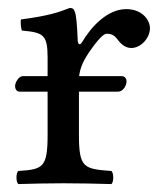

<svg xmlns="http://www.w3.org/2000/svg" viewBox="-20 -462 412 484"><path d="M176 -358C174.3 -398 172.7 -423.7 168 -434C165.9 -438.6 164 -442 156 -442C128 -431 102 -422 33 -413C31 -407 33 -391 35 -385C89 -380 100 -375 100 -317V-270H37C28 -270 18 -255 18 -245C18 -239 21 -231 29 -231H100V-122C100 -39 88 -35 26 -31C20 -25 20 -4 26 2C61 1 100 0 140 0C180 0 226 1 261 2C267 -4 267 -25 261 -31C191 -36 179 -39 179 -122V-231H278C290 -231 299 -246 299 -257C299 -262 296 -270 287 -270H179.5C181.8 -292.3 192.4 -312.1 203 -328C214 -344 237 -377 249 -377C258 -377 267 -374.6 274.8 -364.3C282.4 -354.3 293.6 -341 311 -341C335 -341 358 -366 358 -391C358 -410.1 340 -439 298 -439C251 -439 210 -395 187 -356C181 -345 176.2 -353 176 -358Z"/></svg>

Font: Libertinus Math
Style: Regular
Weight: 400
Designer: Philipp H. Poll
Foundry: Khaled Hosny
Version: Version 6.2